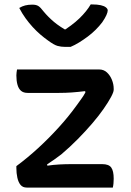

<svg xmlns="http://www.w3.org/2000/svg" viewBox="-20 -848 590 868"><path d="M57 -534H428Q449 -534 463.5 -520.5Q478 -507 486 -487Q494 -467 494 -447V-442Q494 -432 482 -409.5Q470 -387 448.5 -356Q427 -325 397 -290Q367 -255 331.5 -219Q296 -183 257 -150Q241 -138 225 -126.5Q209 -115 193 -105L194 -99Q221 -103 248 -104.5Q275 -106 303 -106H442Q472 -106 483 -90.5Q494 -75 494 -40Q494 -29 493 -18.5Q492 -8 490 0H101Q83 0 73 -12Q63 -24 58.5 -44.5Q54 -65 54 -88V-97Q104 -134 152.5 -178.5Q201 -223 245.5 -272Q290 -321 326 -371Q336 -385 347 -400Q358 -415 366 -430L365 -436Q332 -432 304.5 -430Q277 -428 247 -428H105Q86 -428 75 -437.5Q64 -447 59 -465Q54 -483 54 -507Q54 -514 55 -521Q56 -528 57 -534ZM299 -636Q293 -636 288 -636Q283 -636 275 -636Q256 -636 240 -640.5Q224 -645 197 -665Q180 -677 162.5 -692Q145 -707 128 -725.5Q111 -744 95.5 -765.5Q80 -787 67 -812Q80 -820 94 -823.5Q108 -827 126 -827Q143 -827 153 -821Q163 -815 178 -795Q198 -771 224 -749Q250 -727 297 -701L241 -715H307L252 -700Q306 -733 339 -765Q372 -797 390 -828H396Q420 -828 435.5 -824.5Q451 -821 459 -814.5Q467 -808 467 -801Q467 -793 461 -779.5Q455 -766 442 -747Q429 -730 412.5 -713.5Q396 -697 376.5 -682.5Q357 -668 337.5 -656Q318 -644 299 -636Z"/></svg>

Font: Recursive Casual Medium
Style: Regular
Weight: 500
Version: Version 1.047